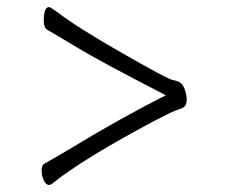

<svg xmlns="http://www.w3.org/2000/svg" viewBox="-20 -511 640 544"><path d="M450 -241Q267 -335 197.5 -377Q128 -419 113 -427Q104 -434 104 -451Q104 -491 119 -491Q123 -491 146 -474Q201 -432 328 -359.5Q455 -287 468.5 -284.5Q482 -282 490 -277.5Q498 -273 503.5 -257.5Q509 -242 509 -230.5Q509 -219 505.5 -212.5Q502 -206 488 -201.5Q474 -197 463 -191.5Q452 -186 424 -172Q216 -62 127 10Q123 13 119 13Q110 13 104 0Q98 -13 98 -28.5Q98 -44 107 -48Q141 -67 176 -88Q326 -179 450 -241Z"/></svg>

Font: LXGW WenKai Lite Light
Style: Regular
Weight: 300
Designer: LXGW / Fontworks Inc.
Foundry: LXGW / Fontworks Inc.
Version: Version 1.511; March 25, 2025